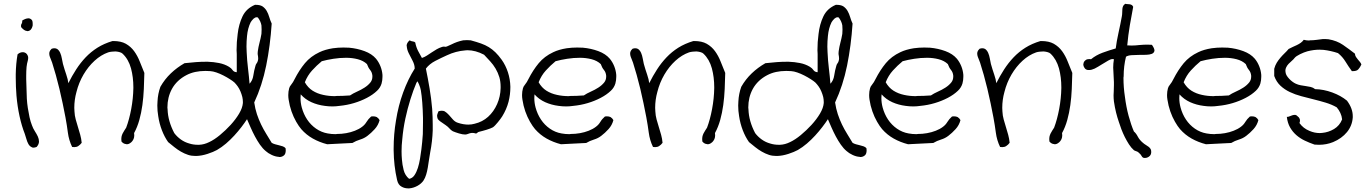

<svg xmlns="http://www.w3.org/2000/svg" viewBox="-20 -744 7417 1041"><path d="M100.6 -632.8Q120.1 -644.5 132.8 -644.5H137.7Q150.4 -641.6 155.3 -630.9Q157.2 -624 157.2 -615.2V-606.4Q154.3 -591.8 146.5 -583Q138.7 -575.2 127.9 -575.2Q126 -575.2 125 -576.2Q111.3 -577.1 94.7 -596.7Q93.8 -600.6 93.8 -603.5Q93.8 -611.3 97.7 -616.2Q100.6 -621.1 100.6 -628.9ZM178.7 52.7Q168.9 56.6 161.1 56.6Q155.3 56.6 151.4 53.7Q140.6 48.8 133.8 36.6Q127 24.4 123 9.3Q119.1 -5.9 114.3 -18.6Q97.7 -60.5 85.9 -114.3Q74.2 -168 69.3 -225.6Q65.4 -273.4 65.4 -322.3V-341.8Q66.4 -399.4 75.2 -449.2Q87.9 -460.9 102.5 -460.9H106.4Q123 -459 129.9 -443.4Q132.8 -437.5 132.8 -430.7Q132.8 -423.8 130.9 -416Q126 -399.4 124 -380.9Q122.1 -359.4 122.1 -333V-315.4Q123 -278.3 124 -253.9Q124 -233.4 125.5 -208.5Q127 -183.6 130.9 -158.2Q134.8 -132.8 140.1 -108.4Q145.5 -84 153.3 -64.5Q159.2 -47.9 168.9 -32.7Q178.7 -17.6 185.1 -3.9Q191.4 9.8 191.4 23.4Q191.4 38.1 178.7 52.7Z M762.7 -348.6Q761.7 -305.7 759.8 -261.2Q757.8 -216.8 752 -174.3Q746.1 -131.8 735.4 -93.3Q724.6 -54.7 707 -22.5Q708 -16.6 708 -10.7Q708 1 704.1 9.8Q697.3 24.4 686.5 31.2Q677.7 38.1 667 38.1Q665 38.1 663.1 37.1Q649.4 36.1 638.7 23.4Q637.7 15.6 637.7 9.8Q637.7 3.9 638.7 -2Q640.6 -11.7 645 -20.5Q649.4 -29.3 654.3 -36.6Q659.2 -43.9 664.1 -51.8Q680.7 -95.7 691.4 -152.8Q702.1 -210 703.1 -266.6V-270.5Q703.1 -325.2 690.4 -373Q676.8 -422.9 644.5 -453.1Q639.6 -458 629.9 -460.9Q620.1 -463.9 609.4 -464.8H601.6Q593.8 -464.8 586.9 -463.9Q575.2 -462.9 566.4 -460Q527.3 -446.3 492.7 -414.6Q458 -382.8 432.6 -339.4Q407.2 -295.9 394.5 -245.1Q382.8 -203.1 382.8 -159.2Q382.8 -149.4 383.8 -139.6Q384.8 -117.2 390.6 -96.2Q396.5 -75.2 402.8 -54.7Q409.2 -34.2 415 -13.2Q420.9 7.8 422.9 30.3Q415 41 404.3 47.9Q395.5 53.7 382.8 53.7Q377 53.7 371.1 52.7Q353.5 16.6 348.1 -24.4Q342.8 -65.4 335 -107.4Q328.1 -143.6 319.8 -183.6Q311.5 -223.6 302.2 -262.2Q293 -300.8 282.7 -337.4Q272.5 -374 262.7 -404.3Q258.8 -416 254.4 -425.8Q250 -435.5 248 -444.3Q247.1 -449.2 247.1 -453.1Q247.1 -457 248 -461.9Q250 -469.7 259.8 -479.5Q267.6 -482.4 274.4 -482.4Q283.2 -482.4 290 -478.5Q300.8 -470.7 306.6 -457Q312.5 -443.4 315.4 -426.8Q318.4 -410.2 321.3 -397.5Q330.1 -366.2 339.4 -339.4Q348.6 -312.5 350.6 -293Q370.1 -332 393.1 -367.7Q416 -403.3 444.3 -433.1Q472.7 -462.9 508.3 -485.4Q543.9 -507.8 589.8 -521.5H594.7Q635.7 -521.5 662.1 -506.8Q689.5 -491.2 707.5 -466.3Q725.6 -441.4 737.8 -410.2Q750 -378.9 762.7 -348.6Z M1528.3 59.6Q1529.3 65.4 1529.3 70.3Q1529.3 89.8 1520.5 97.7Q1509.8 107.4 1495.1 107.4Q1493.2 107.4 1491.2 106.4Q1473.6 105.5 1453.6 96.2Q1433.6 86.9 1420.9 75.2Q1404.3 61.5 1389.6 40.5Q1375 19.5 1362.3 -4.4Q1349.6 -28.3 1338.9 -52.7Q1328.1 -77.1 1319.3 -97.7Q1306.6 -78.1 1289.1 -55.2Q1271.5 -32.2 1250.5 -9.3Q1229.5 13.7 1205.6 34.2Q1181.6 54.7 1156.2 69.3Q1136.7 80.1 1105.5 90.3Q1074.2 100.6 1044.9 101.6H1039.1Q1017.6 101.6 1000 95.7Q979.5 88.9 960.9 78.1Q942.4 67.4 925.3 53.7Q908.2 40 891.6 26.4Q872.1 -1 857.9 -37.6Q843.8 -74.2 837.9 -114.3Q833 -142.6 833 -171.9Q833 -182.6 834 -194.3Q835.9 -235.4 849.6 -273.4Q873 -314.5 906.2 -346.2Q939.5 -377.9 980.5 -401.4Q1009.8 -404.3 1042 -407.2Q1069.3 -409.2 1095.7 -409.2H1106.4Q1137.7 -408.2 1167.5 -402.3Q1197.3 -396.5 1221.7 -381.8Q1234.4 -374 1241.2 -363.8Q1248 -353.5 1263.7 -352.5V-451.2Q1262.7 -461.9 1262.7 -471.7Q1262.7 -516.6 1268.6 -559.6Q1274.4 -612.3 1294.9 -655.3Q1315.4 -698.2 1362.3 -717.8H1367.2Q1388.7 -717.8 1402.3 -710Q1417 -700.2 1425.8 -685.1Q1434.6 -669.9 1439.9 -651.4Q1445.3 -632.8 1453.1 -616.2Q1445.3 -497.1 1423.3 -388.7Q1401.4 -280.3 1358.4 -188.5Q1363.3 -154.3 1373 -125Q1382.8 -95.7 1395.5 -69.3Q1408.2 -43 1423.3 -18.6Q1438.5 5.9 1453.1 30.3Q1460.9 35.2 1471.2 38.1Q1481.4 41 1492.2 43.5Q1502.9 45.9 1512.7 49.3Q1522.5 52.7 1528.3 59.6ZM1377.9 -414.1Q1379.9 -420.9 1379.9 -427.7Q1379.9 -433.6 1378.9 -439.5Q1377 -447.3 1377 -455.1Q1377 -460.9 1377.9 -466.8Q1380.9 -489.3 1387.2 -513.2Q1393.6 -537.1 1397.5 -560.5Q1398.4 -572.3 1398.4 -584Q1398.4 -595.7 1397.5 -606.4Q1393.6 -628.9 1377.9 -649.4Q1375 -650.4 1372.1 -650.4Q1363.3 -650.4 1354.5 -642.6Q1343.8 -631.8 1338.9 -623Q1323.2 -590.8 1319.3 -548.8Q1316.4 -520.5 1316.4 -491.2Q1316.4 -476.6 1317.4 -461.9Q1319.3 -417 1324.7 -372.6Q1330.1 -328.1 1333 -290Q1349.6 -307.6 1353.5 -334.5Q1357.4 -361.3 1365.2 -387.7Q1367.2 -395.5 1371.6 -400.9Q1376 -406.2 1377.9 -414.1ZM1296.9 -185.5V-191.4Q1296.9 -204.1 1293.9 -217.8Q1290 -233.4 1283.7 -248.5Q1277.3 -263.7 1268.6 -275.9Q1259.8 -288.1 1251 -296.9Q1242.2 -304.7 1226.1 -314.9Q1210 -325.2 1190.9 -335Q1171.9 -344.7 1153.3 -351.1Q1134.8 -357.4 1120.1 -358.4Q1106.4 -359.4 1093.8 -359.4Q1034.2 -359.4 991.2 -336.9Q938.5 -309.6 912.1 -261.7Q887.7 -216.8 887.7 -161.1Q887.7 -155.3 888.7 -150.4Q890.6 -87.9 924.8 -22.5Q939.5 -2.9 960.4 12.2Q981.4 27.3 1006.8 34.2Q1028.3 41 1052.7 41H1059.6Q1086.9 40 1114.3 26.4Q1141.6 13.7 1172.4 -11.7Q1203.1 -37.1 1230.5 -66.9Q1257.8 -96.7 1276.4 -127.9Q1294.9 -159.2 1296.9 -185.5Z M2038.1 -92.8Q2031.2 -65.4 2011.7 -43.9Q1992.2 -22.5 1972.7 -7.8Q1955.1 5.9 1932.6 12.7Q1910.2 19.5 1890.6 31.2Q1853.5 33.2 1820.3 34.7Q1787.1 36.1 1753.9 38.1Q1711.9 27.3 1676.3 7.3Q1640.6 -12.7 1613.3 -43.9Q1600.6 -58.6 1585.9 -84Q1571.3 -109.4 1560.5 -140.1Q1549.8 -170.9 1544.9 -204.1Q1543 -215.8 1543 -228.5Q1543 -248 1547.9 -265.6Q1549.8 -274.4 1559.6 -286.1Q1569.3 -297.9 1577.1 -314.5Q1602.5 -364.3 1633.3 -401.4Q1664.1 -438.5 1711.9 -460.9Q1742.2 -475.6 1785.2 -482.4Q1813.5 -486.3 1841.8 -486.3Q1857.4 -486.3 1873 -485.4Q1917 -481.4 1956.5 -466.8Q1996.1 -452.1 2018.6 -425.8Q2033.2 -408.2 2042.5 -385.3Q2051.8 -362.3 2053.7 -337.9V-327.1Q2053.7 -308.6 2048.8 -291Q2042 -268.6 2024.4 -252Q2002 -230.5 1969.2 -213.4Q1936.5 -196.3 1898.9 -185.1Q1861.3 -173.8 1820.3 -169.9Q1800.8 -167 1782.2 -167Q1760.7 -167 1741.2 -169.9Q1702.1 -174.8 1668.5 -189.9Q1634.8 -205.1 1610.4 -232.4Q1609.4 -221.7 1609.4 -211.9Q1609.4 -186.5 1616.2 -161.1Q1626 -125 1645.5 -95.7Q1665 -66.4 1693.8 -46.4Q1722.7 -26.4 1756.8 -20.5Q1777.3 -16.6 1800.8 -16.6Q1803.7 -16.6 1806.6 -17.6Q1832 -17.6 1856.9 -22Q1881.8 -26.4 1904.3 -35.2Q1926.8 -43.9 1943.4 -56.6Q1958 -67.4 1967.3 -83Q1976.6 -98.6 1992.2 -112.3Q1997.1 -113.3 2002 -113.3Q2014.6 -113.3 2022.5 -109.4Q2032.2 -103.5 2038.1 -92.8ZM1999 -334Q1997.1 -352.5 1986.8 -364.7Q1976.6 -377 1969.7 -396.5Q1950.2 -415 1919.9 -422.9Q1889.6 -430.7 1856.4 -430.7Q1822.3 -430.7 1787.6 -425.3Q1752.9 -419.9 1724.6 -412.1Q1696.3 -388.7 1671.9 -361.8Q1647.5 -335 1632.8 -297.9Q1649.4 -268.6 1674.8 -252.4Q1700.2 -236.3 1732.4 -229.5Q1762.7 -222.7 1796.9 -222.7Q1798.8 -222.7 1801.8 -223.6Q1838.9 -223.6 1877.9 -226.6Q1893.6 -237.3 1915.5 -247.1Q1937.5 -256.8 1956.5 -269Q1975.6 -281.2 1988.3 -296.9Q1999 -310.5 1999 -328.1Z M2703.1 -113.3Q2699.2 -107.4 2692.9 -98.6Q2686.5 -89.8 2679.2 -81.1Q2671.9 -72.3 2665 -64.9Q2658.2 -57.6 2652.3 -53.7Q2647.5 -50.8 2638.2 -47.4Q2628.9 -43.9 2618.2 -40.5Q2607.4 -37.1 2596.2 -34.2Q2585 -31.2 2577.1 -29.3Q2572.3 -28.3 2568.8 -24.9Q2565.4 -21.5 2562.5 -20.5H2559.6Q2554.7 -20.5 2551.8 -22.5Q2547.9 -23.4 2542 -23.4H2538.1Q2528.3 -22.5 2519 -18.6Q2509.8 -14.6 2502 -14.6Q2488.3 -14.6 2468.8 -20.5Q2449.2 -26.4 2435.5 -32.2Q2424.8 -38.1 2417 -47.4Q2409.2 -56.6 2396.5 -65.4Q2384.8 -74.2 2374.5 -80.6Q2364.3 -86.9 2357.4 -94.2Q2350.6 -101.6 2350.6 -112.3L2349.6 -113.3Q2349.6 -124 2357.4 -140.6Q2367.2 -143.6 2375 -143.6Q2383.8 -143.6 2390.6 -140.6Q2403.3 -132.8 2414.1 -120.6Q2424.8 -108.4 2436 -95.7Q2447.3 -83 2462.9 -78.1Q2492.2 -68.4 2519.5 -68.4Q2537.1 -68.4 2553.7 -73.2Q2595.7 -83 2626.5 -110.8Q2657.2 -138.7 2675.3 -179.7Q2693.4 -220.7 2694.3 -266.6V-273.4Q2694.3 -301.8 2687.5 -325.2Q2679.7 -350.6 2667 -372.1Q2654.3 -393.6 2637.7 -411.6Q2621.1 -429.7 2604.5 -447.3Q2558.6 -471.7 2513.7 -471.7Q2507.8 -471.7 2502 -470.7Q2451.2 -466.8 2403.3 -444.3Q2371.1 -429.7 2339.8 -413.6Q2308.6 -397.5 2289.1 -372.1Q2299.8 -320.3 2309.1 -265.1Q2318.4 -210 2323.2 -153.3Q2326.2 -110.4 2326.2 -66.4V-37.1Q2324.2 22.5 2312.5 82Q2308.6 102.5 2305.7 124Q2302.7 145.5 2299.3 165.5Q2295.9 185.5 2290.5 203.1Q2285.2 220.7 2276.4 234.4Q2264.6 252 2243.2 263.7Q2221.7 275.4 2199.2 277.3H2192.4Q2173.8 277.3 2158.2 268.6Q2138.7 258.8 2132.8 231.4Q2115.2 154.3 2114.3 71.3V60.5Q2114.3 -16.6 2127 -90.8Q2139.6 -170.9 2166 -243.2Q2192.4 -315.4 2228.5 -372.1Q2228.5 -392.6 2217.3 -414.1Q2206.1 -435.5 2196.3 -455.1Q2186.5 -474.6 2185.5 -493.2Q2184.6 -494.1 2184.6 -495.1Q2184.6 -511.7 2201.2 -525.4Q2208 -520.5 2217.3 -519.5Q2226.6 -518.6 2231.4 -513.7Q2236.3 -488.3 2246.6 -468.3Q2256.8 -448.2 2267.6 -429.7Q2282.2 -434.6 2294.9 -442.9Q2307.6 -451.2 2320.8 -460Q2334 -468.8 2347.2 -476.6Q2360.4 -484.4 2376 -489.3Q2380.9 -491.2 2386.7 -491.2H2389.6Q2390.6 -490.2 2392.6 -490.2Q2397.5 -490.2 2403.3 -492.2Q2416 -497.1 2429.2 -503.9Q2442.4 -510.7 2457.5 -516.1Q2472.7 -521.5 2491.2 -525.4Q2500 -526.4 2511.7 -526.4Q2521.5 -526.4 2532.2 -525.4Q2564.5 -516.6 2587.9 -508.3Q2611.3 -500 2630.4 -488.3Q2649.4 -476.6 2666 -460.4Q2682.6 -444.3 2700.2 -419.9Q2721.7 -389.6 2733.9 -352.1Q2746.1 -314.5 2747.1 -274.4V-270.5Q2747.1 -231.4 2737.3 -192.4Q2726.6 -151.4 2703.1 -113.3ZM2264.6 66.4Q2269.5 28.3 2272.5 -16.6Q2273.4 -47.9 2273.4 -79.1V-104.5Q2272.5 -148.4 2269.5 -187.5Q2266.6 -226.6 2261.7 -254.9Q2258.8 -270.5 2252 -286.1Q2245.1 -301.8 2243.2 -302.7Q2241.2 -301.8 2240.2 -298.8Q2239.3 -295.9 2237.3 -293.9Q2220.7 -254.9 2205.1 -205.1Q2189.5 -155.3 2177.7 -100.6Q2166 -45.9 2161.1 10.7Q2157.2 43.9 2157.2 76.2Q2157.2 98.6 2159.2 121.1Q2161.1 148.4 2168.5 177.7Q2175.8 207 2198.2 225.6Q2215.8 222.7 2227.1 206.1Q2238.3 189.5 2245.6 166.5Q2252.9 143.6 2257.3 116.7Q2261.7 89.8 2264.6 66.4Z M3305.7 -92.8Q3298.8 -65.4 3279.3 -43.9Q3259.8 -22.5 3240.2 -7.8Q3222.7 5.9 3200.2 12.7Q3177.7 19.5 3158.2 31.2Q3121.1 33.2 3087.9 34.7Q3054.7 36.1 3021.5 38.1Q2979.5 27.3 2943.8 7.3Q2908.2 -12.7 2880.9 -43.9Q2868.2 -58.6 2853.5 -84Q2838.9 -109.4 2828.1 -140.1Q2817.4 -170.9 2812.5 -204.1Q2810.5 -215.8 2810.5 -228.5Q2810.5 -248 2815.4 -265.6Q2817.4 -274.4 2827.1 -286.1Q2836.9 -297.9 2844.7 -314.5Q2870.1 -364.3 2900.9 -401.4Q2931.6 -438.5 2979.5 -460.9Q3009.8 -475.6 3052.7 -482.4Q3081.1 -486.3 3109.4 -486.3Q3125 -486.3 3140.6 -485.4Q3184.6 -481.4 3224.1 -466.8Q3263.7 -452.1 3286.1 -425.8Q3300.8 -408.2 3310.1 -385.3Q3319.3 -362.3 3321.3 -337.9V-327.1Q3321.3 -308.6 3316.4 -291Q3309.6 -268.6 3292 -252Q3269.5 -230.5 3236.8 -213.4Q3204.1 -196.3 3166.5 -185.1Q3128.9 -173.8 3087.9 -169.9Q3068.4 -167 3049.8 -167Q3028.3 -167 3008.8 -169.9Q2969.7 -174.8 2936 -189.9Q2902.3 -205.1 2877.9 -232.4Q2877 -221.7 2877 -211.9Q2877 -186.5 2883.8 -161.1Q2893.6 -125 2913.1 -95.7Q2932.6 -66.4 2961.4 -46.4Q2990.2 -26.4 3024.4 -20.5Q3044.9 -16.6 3068.4 -16.6Q3071.3 -16.6 3074.2 -17.6Q3099.6 -17.6 3124.5 -22Q3149.4 -26.4 3171.9 -35.2Q3194.3 -43.9 3210.9 -56.6Q3225.6 -67.4 3234.9 -83Q3244.1 -98.6 3259.8 -112.3Q3264.6 -113.3 3269.5 -113.3Q3282.2 -113.3 3290 -109.4Q3299.8 -103.5 3305.7 -92.8ZM3266.6 -334Q3264.6 -352.5 3254.4 -364.7Q3244.1 -377 3237.3 -396.5Q3217.8 -415 3187.5 -422.9Q3157.2 -430.7 3124 -430.7Q3089.8 -430.7 3055.2 -425.3Q3020.5 -419.9 2992.2 -412.1Q2963.9 -388.7 2939.5 -361.8Q2915 -335 2900.4 -297.9Q2917 -268.6 2942.4 -252.4Q2967.8 -236.3 3000 -229.5Q3030.3 -222.7 3064.5 -222.7Q3066.4 -222.7 3069.3 -223.6Q3106.4 -223.6 3145.5 -226.6Q3161.1 -237.3 3183.1 -247.1Q3205.1 -256.8 3224.1 -269Q3243.2 -281.2 3255.9 -296.9Q3266.6 -310.5 3266.6 -328.1Z M3912.1 -348.6Q3911.1 -305.7 3909.2 -261.2Q3907.2 -216.8 3901.4 -174.3Q3895.5 -131.8 3884.8 -93.3Q3874 -54.7 3856.4 -22.5Q3857.4 -16.6 3857.4 -10.7Q3857.4 1 3853.5 9.8Q3846.7 24.4 3835.9 31.2Q3827.1 38.1 3816.4 38.1Q3814.5 38.1 3812.5 37.1Q3798.8 36.1 3788.1 23.4Q3787.1 15.6 3787.1 9.8Q3787.1 3.9 3788.1 -2Q3790 -11.7 3794.4 -20.5Q3798.8 -29.3 3803.7 -36.6Q3808.6 -43.9 3813.5 -51.8Q3830.1 -95.7 3840.8 -152.8Q3851.6 -210 3852.5 -266.6V-270.5Q3852.5 -325.2 3839.8 -373Q3826.2 -422.9 3793.9 -453.1Q3789.1 -458 3779.3 -460.9Q3769.5 -463.9 3758.8 -464.8H3751Q3743.2 -464.8 3736.3 -463.9Q3724.6 -462.9 3715.8 -460Q3676.8 -446.3 3642.1 -414.6Q3607.4 -382.8 3582 -339.4Q3556.6 -295.9 3543.9 -245.1Q3532.2 -203.1 3532.2 -159.2Q3532.2 -149.4 3533.2 -139.6Q3534.2 -117.2 3540 -96.2Q3545.9 -75.2 3552.2 -54.7Q3558.6 -34.2 3564.5 -13.2Q3570.3 7.8 3572.3 30.3Q3564.5 41 3553.7 47.9Q3544.9 53.7 3532.2 53.7Q3526.4 53.7 3520.5 52.7Q3502.9 16.6 3497.6 -24.4Q3492.2 -65.4 3484.4 -107.4Q3477.5 -143.6 3469.2 -183.6Q3460.9 -223.6 3451.7 -262.2Q3442.4 -300.8 3432.1 -337.4Q3421.9 -374 3412.1 -404.3Q3408.2 -416 3403.8 -425.8Q3399.4 -435.5 3397.5 -444.3Q3396.5 -449.2 3396.5 -453.1Q3396.5 -457 3397.5 -461.9Q3399.4 -469.7 3409.2 -479.5Q3417 -482.4 3423.8 -482.4Q3432.6 -482.4 3439.5 -478.5Q3450.2 -470.7 3456.1 -457Q3461.9 -443.4 3464.8 -426.8Q3467.8 -410.2 3470.7 -397.5Q3479.5 -366.2 3488.8 -339.4Q3498 -312.5 3500 -293Q3519.5 -332 3542.5 -367.7Q3565.4 -403.3 3593.8 -433.1Q3622.1 -462.9 3657.7 -485.4Q3693.4 -507.8 3739.3 -521.5H3744.1Q3785.2 -521.5 3811.5 -506.8Q3838.9 -491.2 3856.9 -466.3Q3875 -441.4 3887.2 -410.2Q3899.4 -378.9 3912.1 -348.6Z M4677.7 59.6Q4678.7 65.4 4678.7 70.3Q4678.7 89.8 4669.9 97.7Q4659.2 107.4 4644.5 107.4Q4642.6 107.4 4640.6 106.4Q4623 105.5 4603 96.2Q4583 86.9 4570.3 75.2Q4553.7 61.5 4539.1 40.5Q4524.4 19.5 4511.7 -4.4Q4499 -28.3 4488.3 -52.7Q4477.5 -77.1 4468.8 -97.7Q4456.1 -78.1 4438.5 -55.2Q4420.9 -32.2 4399.9 -9.3Q4378.9 13.7 4355 34.2Q4331.1 54.7 4305.7 69.3Q4286.1 80.1 4254.9 90.3Q4223.6 100.6 4194.3 101.6H4188.5Q4167 101.6 4149.4 95.7Q4128.9 88.9 4110.4 78.1Q4091.8 67.4 4074.7 53.7Q4057.6 40 4041 26.4Q4021.5 -1 4007.3 -37.6Q3993.2 -74.2 3987.3 -114.3Q3982.4 -142.6 3982.4 -171.9Q3982.4 -182.6 3983.4 -194.3Q3985.4 -235.4 3999 -273.4Q4022.5 -314.5 4055.7 -346.2Q4088.9 -377.9 4129.9 -401.4Q4159.2 -404.3 4191.4 -407.2Q4218.8 -409.2 4245.1 -409.2H4255.9Q4287.1 -408.2 4316.9 -402.3Q4346.7 -396.5 4371.1 -381.8Q4383.8 -374 4390.6 -363.8Q4397.5 -353.5 4413.1 -352.5V-451.2Q4412.1 -461.9 4412.1 -471.7Q4412.1 -516.6 4418 -559.6Q4423.8 -612.3 4444.3 -655.3Q4464.8 -698.2 4511.7 -717.8H4516.6Q4538.1 -717.8 4551.8 -710Q4566.4 -700.2 4575.2 -685.1Q4584 -669.9 4589.4 -651.4Q4594.7 -632.8 4602.5 -616.2Q4594.7 -497.1 4572.8 -388.7Q4550.8 -280.3 4507.8 -188.5Q4512.7 -154.3 4522.5 -125Q4532.2 -95.7 4544.9 -69.3Q4557.6 -43 4572.8 -18.6Q4587.9 5.9 4602.5 30.3Q4610.4 35.2 4620.6 38.1Q4630.9 41 4641.6 43.5Q4652.3 45.9 4662.1 49.3Q4671.9 52.7 4677.7 59.6ZM4527.3 -414.1Q4529.3 -420.9 4529.3 -427.7Q4529.3 -433.6 4528.3 -439.5Q4526.4 -447.3 4526.4 -455.1Q4526.4 -460.9 4527.3 -466.8Q4530.3 -489.3 4536.6 -513.2Q4543 -537.1 4546.9 -560.5Q4547.9 -572.3 4547.9 -584Q4547.9 -595.7 4546.9 -606.4Q4543 -628.9 4527.3 -649.4Q4524.4 -650.4 4521.5 -650.4Q4512.7 -650.4 4503.9 -642.6Q4493.2 -631.8 4488.3 -623Q4472.7 -590.8 4468.8 -548.8Q4465.8 -520.5 4465.8 -491.2Q4465.8 -476.6 4466.8 -461.9Q4468.8 -417 4474.1 -372.6Q4479.5 -328.1 4482.4 -290Q4499 -307.6 4502.9 -334.5Q4506.8 -361.3 4514.6 -387.7Q4516.6 -395.5 4521 -400.9Q4525.4 -406.2 4527.3 -414.1ZM4446.3 -185.5V-191.4Q4446.3 -204.1 4443.4 -217.8Q4439.5 -233.4 4433.1 -248.5Q4426.8 -263.7 4418 -275.9Q4409.2 -288.1 4400.4 -296.9Q4391.6 -304.7 4375.5 -314.9Q4359.4 -325.2 4340.3 -335Q4321.3 -344.7 4302.7 -351.1Q4284.2 -357.4 4269.5 -358.4Q4255.9 -359.4 4243.2 -359.4Q4183.6 -359.4 4140.6 -336.9Q4087.9 -309.6 4061.5 -261.7Q4037.1 -216.8 4037.1 -161.1Q4037.1 -155.3 4038.1 -150.4Q4040 -87.9 4074.2 -22.5Q4088.9 -2.9 4109.9 12.2Q4130.9 27.3 4156.2 34.2Q4177.7 41 4202.1 41H4209Q4236.3 40 4263.7 26.4Q4291 13.7 4321.8 -11.7Q4352.5 -37.1 4379.9 -66.9Q4407.2 -96.7 4425.8 -127.9Q4444.3 -159.2 4446.3 -185.5Z M5187.5 -92.8Q5180.7 -65.4 5161.1 -43.9Q5141.6 -22.5 5122.1 -7.8Q5104.5 5.9 5082 12.7Q5059.6 19.5 5040 31.2Q5002.9 33.2 4969.7 34.7Q4936.5 36.1 4903.3 38.1Q4861.3 27.3 4825.7 7.3Q4790 -12.7 4762.7 -43.9Q4750 -58.6 4735.4 -84Q4720.7 -109.4 4710 -140.1Q4699.2 -170.9 4694.3 -204.1Q4692.4 -215.8 4692.4 -228.5Q4692.4 -248 4697.3 -265.6Q4699.2 -274.4 4709 -286.1Q4718.8 -297.9 4726.6 -314.5Q4752 -364.3 4782.7 -401.4Q4813.5 -438.5 4861.3 -460.9Q4891.6 -475.6 4934.6 -482.4Q4962.9 -486.3 4991.2 -486.3Q5006.8 -486.3 5022.5 -485.4Q5066.4 -481.4 5106 -466.8Q5145.5 -452.1 5168 -425.8Q5182.6 -408.2 5191.9 -385.3Q5201.2 -362.3 5203.1 -337.9V-327.1Q5203.1 -308.6 5198.2 -291Q5191.4 -268.6 5173.8 -252Q5151.4 -230.5 5118.7 -213.4Q5085.9 -196.3 5048.3 -185.1Q5010.7 -173.8 4969.7 -169.9Q4950.2 -167 4931.6 -167Q4910.2 -167 4890.6 -169.9Q4851.6 -174.8 4817.9 -189.9Q4784.2 -205.1 4759.8 -232.4Q4758.8 -221.7 4758.8 -211.9Q4758.8 -186.5 4765.6 -161.1Q4775.4 -125 4794.9 -95.7Q4814.5 -66.4 4843.3 -46.4Q4872.1 -26.4 4906.2 -20.5Q4926.8 -16.6 4950.2 -16.6Q4953.1 -16.6 4956.1 -17.6Q4981.4 -17.6 5006.3 -22Q5031.2 -26.4 5053.7 -35.2Q5076.2 -43.9 5092.8 -56.6Q5107.4 -67.4 5116.7 -83Q5126 -98.6 5141.6 -112.3Q5146.5 -113.3 5151.4 -113.3Q5164.1 -113.3 5171.9 -109.4Q5181.6 -103.5 5187.5 -92.8ZM5148.4 -334Q5146.5 -352.5 5136.2 -364.7Q5126 -377 5119.1 -396.5Q5099.6 -415 5069.3 -422.9Q5039.1 -430.7 5005.9 -430.7Q4971.7 -430.7 4937 -425.3Q4902.3 -419.9 4874 -412.1Q4845.7 -388.7 4821.3 -361.8Q4796.9 -335 4782.2 -297.9Q4798.8 -268.6 4824.2 -252.4Q4849.6 -236.3 4881.8 -229.5Q4912.1 -222.7 4946.3 -222.7Q4948.2 -222.7 4951.2 -223.6Q4988.3 -223.6 5027.3 -226.6Q5043 -237.3 5064.9 -247.1Q5086.9 -256.8 5106 -269Q5125 -281.2 5137.7 -296.9Q5148.4 -310.5 5148.4 -328.1Z M5793.9 -348.6Q5793 -305.7 5791 -261.2Q5789.1 -216.8 5783.2 -174.3Q5777.3 -131.8 5766.6 -93.3Q5755.9 -54.7 5738.3 -22.5Q5739.3 -16.6 5739.3 -10.7Q5739.3 1 5735.4 9.8Q5728.5 24.4 5717.8 31.2Q5709 38.1 5698.2 38.1Q5696.3 38.1 5694.3 37.1Q5680.7 36.1 5669.9 23.4Q5668.9 15.6 5668.9 9.8Q5668.9 3.9 5669.9 -2Q5671.9 -11.7 5676.3 -20.5Q5680.7 -29.3 5685.5 -36.6Q5690.4 -43.9 5695.3 -51.8Q5711.9 -95.7 5722.7 -152.8Q5733.4 -210 5734.4 -266.6V-270.5Q5734.4 -325.2 5721.7 -373Q5708 -422.9 5675.8 -453.1Q5670.9 -458 5661.1 -460.9Q5651.4 -463.9 5640.6 -464.8H5632.8Q5625 -464.8 5618.2 -463.9Q5606.4 -462.9 5597.7 -460Q5558.6 -446.3 5523.9 -414.6Q5489.3 -382.8 5463.9 -339.4Q5438.5 -295.9 5425.8 -245.1Q5414.1 -203.1 5414.1 -159.2Q5414.1 -149.4 5415 -139.6Q5416 -117.2 5421.9 -96.2Q5427.7 -75.2 5434.1 -54.7Q5440.4 -34.2 5446.3 -13.2Q5452.1 7.8 5454.1 30.3Q5446.3 41 5435.5 47.9Q5426.8 53.7 5414.1 53.7Q5408.2 53.7 5402.3 52.7Q5384.8 16.6 5379.4 -24.4Q5374 -65.4 5366.2 -107.4Q5359.4 -143.6 5351.1 -183.6Q5342.8 -223.6 5333.5 -262.2Q5324.2 -300.8 5314 -337.4Q5303.7 -374 5293.9 -404.3Q5290 -416 5285.6 -425.8Q5281.2 -435.5 5279.3 -444.3Q5278.3 -449.2 5278.3 -453.1Q5278.3 -457 5279.3 -461.9Q5281.2 -469.7 5291 -479.5Q5298.8 -482.4 5305.7 -482.4Q5314.5 -482.4 5321.3 -478.5Q5332 -470.7 5337.9 -457Q5343.8 -443.4 5346.7 -426.8Q5349.6 -410.2 5352.5 -397.5Q5361.3 -366.2 5370.6 -339.4Q5379.9 -312.5 5381.8 -293Q5401.4 -332 5424.3 -367.7Q5447.3 -403.3 5475.6 -433.1Q5503.9 -462.9 5539.6 -485.4Q5575.2 -507.8 5621.1 -521.5H5626Q5667 -521.5 5693.4 -506.8Q5720.7 -491.2 5738.8 -466.3Q5756.8 -441.4 5769 -410.2Q5781.2 -378.9 5793.9 -348.6Z M6225.6 -501Q6239.3 -481.4 6239.3 -470.7V-468.8Q6237.3 -457 6225.1 -452.1Q6212.9 -447.3 6193.8 -446.8Q6174.8 -446.3 6154.3 -446.3Q6132.8 -446.3 6114.3 -444.8Q6095.7 -443.4 6085 -436.5Q6072.3 -385.7 6072.3 -330.1Q6071.3 -326.2 6071.3 -322.3Q6071.3 -270.5 6079.1 -219.7Q6085.9 -165 6099.1 -116.2Q6112.3 -67.4 6127.9 -31.2Q6139.6 -21.5 6148.9 -3.4Q6158.2 14.6 6176.8 30.3Q6184.6 37.1 6192.9 42Q6201.2 46.9 6208 52.2Q6214.8 57.6 6218.8 64.5Q6221.7 70.3 6221.7 78.1V83Q6220.7 97.7 6209 105.5Q6199.2 112.3 6188.5 112.3H6182.6Q6173.8 110.4 6169.9 102.1Q6166 93.8 6153.3 83Q6148.4 78.1 6140.1 75.7Q6131.8 73.2 6127.9 70.3Q6113.3 57.6 6101.1 38.6Q6088.9 19.5 6078.6 -1Q6068.4 -21.5 6060.1 -43Q6051.8 -64.5 6045.9 -84Q6038.1 -106.4 6031.2 -133.8Q6024.4 -161.1 6019.5 -194.3Q6017.6 -210.9 6017.6 -227.5Q6017.6 -238.3 6018.6 -248Q6019.5 -264.6 6019.5 -282.2V-298.8Q6018.6 -326.2 6016.6 -358.4Q6015.6 -367.2 6015.6 -377Q6015.6 -399.4 6019.5 -422.9Q6016.6 -423.8 6012.7 -423.8Q6002 -423.8 5989.3 -416Q5971.7 -406.2 5952.6 -394Q5933.6 -381.8 5915 -372.1Q5898.4 -364.3 5884.8 -364.3H5878.9Q5865.2 -366.2 5859.4 -377Q5853.5 -385.7 5853.5 -394.5Q5853.5 -396.5 5854.5 -399.4Q5855.5 -410.2 5866.2 -418Q5873 -423.8 5885.7 -423.8Q5890.6 -423.8 5895.5 -422.9Q5922.9 -445.3 5957.5 -458Q5992.2 -470.7 6029.3 -481.4Q6034.2 -520.5 6044.4 -566.4Q6054.7 -612.3 6062.5 -655.3Q6064.5 -666 6064.5 -676.8Q6064.5 -686.5 6065.4 -695.8Q6066.4 -705.1 6069.8 -711.9Q6073.2 -718.8 6082 -723.6Q6086.9 -721.7 6093.8 -721.7Q6099.6 -721.7 6105.5 -720.7Q6111.3 -719.7 6116.2 -716.8Q6121.1 -713.9 6124 -707Q6115.2 -663.1 6106 -607.9Q6096.7 -552.7 6091.8 -498Q6103.5 -497.1 6115.2 -497.1Q6135.7 -497.1 6159.2 -500Q6181.6 -502 6202.1 -502Q6213.9 -502 6225.6 -501Z M6802.7 -92.8Q6795.9 -65.4 6776.4 -43.9Q6756.8 -22.5 6737.3 -7.8Q6719.7 5.9 6697.3 12.7Q6674.8 19.5 6655.3 31.2Q6618.2 33.2 6585 34.7Q6551.8 36.1 6518.6 38.1Q6476.6 27.3 6440.9 7.3Q6405.3 -12.7 6377.9 -43.9Q6365.2 -58.6 6350.6 -84Q6335.9 -109.4 6325.2 -140.1Q6314.5 -170.9 6309.6 -204.1Q6307.6 -215.8 6307.6 -228.5Q6307.6 -248 6312.5 -265.6Q6314.5 -274.4 6324.2 -286.1Q6334 -297.9 6341.8 -314.5Q6367.2 -364.3 6397.9 -401.4Q6428.7 -438.5 6476.6 -460.9Q6506.8 -475.6 6549.8 -482.4Q6578.1 -486.3 6606.4 -486.3Q6622.1 -486.3 6637.7 -485.4Q6681.6 -481.4 6721.2 -466.8Q6760.7 -452.1 6783.2 -425.8Q6797.9 -408.2 6807.1 -385.3Q6816.4 -362.3 6818.4 -337.9V-327.1Q6818.4 -308.6 6813.5 -291Q6806.6 -268.6 6789.1 -252Q6766.6 -230.5 6733.9 -213.4Q6701.2 -196.3 6663.6 -185.1Q6626 -173.8 6585 -169.9Q6565.4 -167 6546.9 -167Q6525.4 -167 6505.9 -169.9Q6466.8 -174.8 6433.1 -189.9Q6399.4 -205.1 6375 -232.4Q6374 -221.7 6374 -211.9Q6374 -186.5 6380.9 -161.1Q6390.6 -125 6410.2 -95.7Q6429.7 -66.4 6458.5 -46.4Q6487.3 -26.4 6521.5 -20.5Q6542 -16.6 6565.4 -16.6Q6568.4 -16.6 6571.3 -17.6Q6596.7 -17.6 6621.6 -22Q6646.5 -26.4 6668.9 -35.2Q6691.4 -43.9 6708 -56.6Q6722.7 -67.4 6731.9 -83Q6741.2 -98.6 6756.8 -112.3Q6761.7 -113.3 6766.6 -113.3Q6779.3 -113.3 6787.1 -109.4Q6796.9 -103.5 6802.7 -92.8ZM6763.7 -334Q6761.7 -352.5 6751.5 -364.7Q6741.2 -377 6734.4 -396.5Q6714.8 -415 6684.6 -422.9Q6654.3 -430.7 6621.1 -430.7Q6586.9 -430.7 6552.2 -425.3Q6517.6 -419.9 6489.3 -412.1Q6460.9 -388.7 6436.5 -361.8Q6412.1 -335 6397.5 -297.9Q6414.1 -268.6 6439.5 -252.4Q6464.8 -236.3 6497.1 -229.5Q6527.3 -222.7 6561.5 -222.7Q6563.5 -222.7 6566.4 -223.6Q6603.5 -223.6 6642.6 -226.6Q6658.2 -237.3 6680.2 -247.1Q6702.1 -256.8 6721.2 -269Q6740.2 -281.2 6752.9 -296.9Q6763.7 -310.5 6763.7 -328.1Z M7361.3 -394.5Q7354.5 -378.9 7344.7 -368.2Q7335.9 -358.4 7316.4 -358.4H7309.6Q7291 -383.8 7274.9 -410.2Q7258.8 -436.5 7234.4 -456.1Q7196.3 -468.8 7156.2 -473.6Q7145.5 -474.6 7133.8 -474.6Q7102.5 -474.6 7068.4 -465.8Q7050.8 -460.9 7028.8 -450.2Q7006.8 -439.5 6999 -429.7Q6993.2 -421.9 6983.9 -414.1Q6974.6 -406.2 6966.3 -397.5Q6958 -388.7 6953.1 -377.9Q6949.2 -370.1 6949.2 -360.4Q6949.2 -356.4 6950.2 -351.6Q6951.2 -342.8 6956.5 -334Q6961.9 -325.2 6970.2 -316.4Q6978.5 -307.6 6987.8 -300.8Q6997.1 -293.9 7005.9 -290Q7018.6 -284.2 7032.2 -281.7Q7045.9 -279.3 7059.6 -277.3Q7073.2 -275.4 7086.4 -272.5Q7099.6 -269.5 7110.4 -260.7Q7156.2 -259.8 7203.1 -242.7Q7250 -225.6 7283.2 -198.2Q7314.5 -156.2 7314.5 -114.3V-107.4Q7311.5 -62.5 7283.2 -27.8Q7254.9 6.8 7208 26.4Q7171.9 41 7131.8 41Q7120.1 41 7107.4 40Q7079.1 30.3 7053.7 18.1Q7028.3 5.9 7008.3 -11.7Q6988.3 -29.3 6974.6 -53.2Q6960.9 -77.1 6957 -110.4H6960Q6965.8 -110.4 6971.7 -113.3Q6979.5 -116.2 6987.3 -119.1Q6994.1 -121.1 7000 -121.1H7002.9Q7009.8 -120.1 7015.6 -113.3Q7023.4 -108.4 7027.3 -98.6Q7028.3 -93.8 7028.3 -89.8Q7028.3 -83 7025.4 -77.1Q7045.9 -47.9 7080.1 -34.2Q7107.4 -22.5 7135.7 -22.5Q7141.6 -22.5 7148.4 -23.4Q7182.6 -26.4 7212.9 -44.4Q7243.2 -62.5 7256.8 -96.7Q7254.9 -115.2 7247.1 -131.8Q7239.3 -148.4 7227.5 -162.1Q7200.2 -177.7 7167.5 -187.5Q7134.8 -197.3 7101.1 -205.6Q7067.4 -213.9 7034.7 -222.7Q7002 -231.4 6973.1 -245.1Q6944.3 -258.8 6922.4 -279.3Q6900.4 -299.8 6888.7 -332V-371.1Q6893.6 -389.6 6902.3 -403.8Q6911.1 -418 6921.9 -430.7Q6932.6 -443.4 6944.3 -454.6Q6956.1 -465.8 6966.8 -478.5Q6977.5 -484.4 6988.8 -489.3Q7000 -494.1 7011.2 -499.5Q7022.5 -504.9 7032.2 -511.7Q7042 -518.6 7048.8 -528.3Q7062.5 -524.4 7078.1 -524.4Q7080.1 -524.4 7082 -525.4Q7099.6 -525.4 7117.7 -527.8Q7135.7 -530.3 7152.3 -532.2H7166Q7174.8 -532.2 7182.6 -531.2Q7228.5 -523.4 7261.7 -500.5Q7294.9 -477.5 7326.2 -453.1Q7327.1 -442.4 7332 -435.1Q7336.9 -427.7 7342.3 -421.4Q7347.7 -415 7353 -408.7Q7358.4 -402.3 7361.3 -394.5Z"/></svg>

Font: Crafty Girls
Style: Regular
Weight: 400
Designer: Crystal Kluge
Foundry: Font Diner, Inc DBA Tart Workshop
Version: Version 1.000